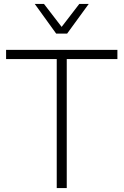

<svg xmlns="http://www.w3.org/2000/svg" viewBox="-20 -958 630 978"><path d="M432 -938 322 -787H266L157 -938H204L294 -821L384 -938ZM578 -704V-657H320V0H269V-657H11V-704Z"/></svg>

Font: Prodigy Sans Light
Style: Regular
Weight: 300
Designer: Wei Huang
Foundry: Wei Huang
Version: Version 1.003; ttfautohint (v1.8.3)